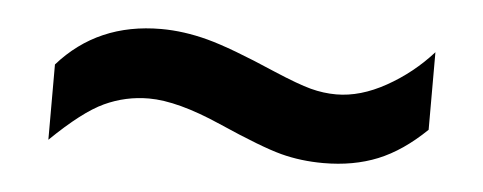

<svg xmlns="http://www.w3.org/2000/svg" viewBox="-28 -479 639 254"><g transform="rotate(5 292.0 -352.0)"><path d="M42 -272V-372Q94 -431 178 -431Q208 -431 240 -422.5Q272 -414 332 -388Q365 -374 382 -369.5Q399 -365 416 -365Q448 -365 482 -384Q516 -403 542 -432V-329Q511 -299 479 -286Q447 -273 407 -273Q377 -273 350.5 -280Q324 -287 266 -312.5Q208 -338 170 -338Q139 -338 111 -325Q83 -312 42 -272Z"/></g></svg>

Font: Ekushey Amar Desh
Style: Regular
Weight: 400
Designer: Al Mamun Sumon
Foundry: Al Mamun Sumon
Version: Version 1.0